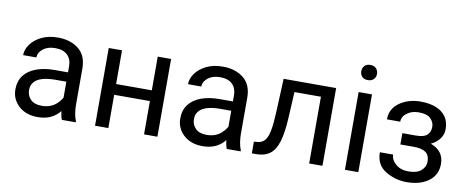

<svg xmlns="http://www.w3.org/2000/svg" viewBox="-64 -999 3122 1285"><g transform="rotate(10 1497.0 -356.0)"><path d="M380.4 -90.3V-362.3Q380.4 -409.2 352.3 -437.3Q324.2 -465.3 269 -465.3Q217.8 -465.3 186.3 -440.2Q154.8 -415 154.8 -381.8H64.5Q64.5 -419.9 90.3 -455.8Q116.2 -491.7 163.3 -514.9Q210.4 -538.1 274.4 -538.1Q360.4 -538.1 415.5 -494.1Q470.7 -450.2 470.7 -361.3V-115.2Q470.7 -88.9 475.3 -59.1Q480 -29.3 489.3 -7.8V0H395Q388.2 -15.6 384.3 -41.7Q380.4 -67.9 380.4 -90.3ZM396 -320.3 397 -256.8H305.7Q253.9 -256.8 217.8 -246.1Q181.6 -235.4 162.8 -213.6Q144 -191.9 144 -159.2Q144 -121.6 169.4 -95.5Q194.8 -69.3 245.1 -69.3Q307.1 -69.3 346.9 -106.4Q386.7 -143.6 389.2 -179.2L427.7 -135.7Q420.4 -95.2 368.9 -42.7Q317.4 9.8 231.9 9.8Q150.9 9.8 102.1 -35.6Q53.2 -81.1 53.2 -147Q53.2 -203.6 82.5 -242.2Q111.8 -280.8 165.3 -300.5Q218.8 -320.3 291 -320.3Z M971.2 -299.3V-226.1H691.9V-299.3ZM710.9 -528.3V0H620.6V-528.3ZM1044.4 -528.3V0H953.6V-528.3Z M1501 -90.3V-362.3Q1501 -409.2 1472.9 -437.3Q1444.8 -465.3 1389.6 -465.3Q1338.4 -465.3 1306.9 -440.2Q1275.4 -415 1275.4 -381.8H1185.1Q1185.1 -419.9 1210.9 -455.8Q1236.8 -491.7 1283.9 -514.9Q1331.1 -538.1 1395 -538.1Q1481 -538.1 1536.1 -494.1Q1591.3 -450.2 1591.3 -361.3V-115.2Q1591.3 -88.9 1595.9 -59.1Q1600.6 -29.3 1609.9 -7.8V0H1515.6Q1508.8 -15.6 1504.9 -41.7Q1501 -67.9 1501 -90.3ZM1516.6 -320.3 1517.6 -256.8H1426.3Q1374.5 -256.8 1338.4 -246.1Q1302.2 -235.4 1283.4 -213.6Q1264.6 -191.9 1264.6 -159.2Q1264.6 -121.6 1290 -95.5Q1315.4 -69.3 1365.7 -69.3Q1427.7 -69.3 1467.5 -106.4Q1507.3 -143.6 1509.8 -179.2L1548.3 -135.7Q1541 -95.2 1489.5 -42.7Q1438 9.8 1352.5 9.8Q1271.5 9.8 1222.7 -35.6Q1173.8 -81.1 1173.8 -147Q1173.8 -203.6 1203.1 -242.2Q1232.4 -280.8 1285.9 -300.5Q1339.4 -320.3 1411.6 -320.3Z M2086.4 -528.3V-453.6H1831.1V-528.3ZM2166 -528.3V0H2075.7V-528.3ZM1809.1 -528.3H1899.9L1886.2 -273.4Q1880.9 -174.8 1862.8 -114.5Q1844.7 -54.2 1808.8 -27.1Q1772.9 0 1714.4 0H1686V-79.6L1705.6 -81.1Q1740.2 -83 1759.3 -105.5Q1778.3 -127.9 1787.1 -175.8Q1795.9 -223.6 1799.3 -302.2Z M2409.7 -528.3V0H2318.8V-528.3ZM2312 -668.5Q2312 -690.4 2325.4 -705.6Q2338.9 -720.7 2365.2 -720.7Q2391.1 -720.7 2405 -705.6Q2418.9 -690.4 2418.9 -668.5Q2418.9 -647.5 2405 -632.6Q2391.1 -617.7 2365.2 -617.7Q2338.9 -617.7 2325.4 -632.6Q2312 -647.5 2312 -668.5Z M2752 -252.4H2654.8V-308.1H2744.6Q2801.3 -308.1 2823 -328.9Q2844.7 -349.6 2844.7 -384.3Q2844.7 -415 2820.8 -439.7Q2796.9 -464.4 2739.3 -464.4Q2692.4 -464.4 2659.9 -440.2Q2627.4 -416 2627.4 -381.3H2537.1Q2537.1 -453.6 2596.9 -495.6Q2656.7 -537.6 2739.3 -537.6Q2800.3 -537.6 2844.2 -520Q2888.2 -502.4 2911.9 -468.3Q2935.5 -434.1 2935.5 -384.3Q2935.5 -330.1 2886.5 -291.3Q2837.4 -252.4 2752 -252.4ZM2654.8 -286.6H2752Q2814.9 -286.6 2857.9 -270.5Q2900.9 -254.4 2923.1 -223.9Q2945.3 -193.4 2945.3 -148.9Q2945.3 -99.1 2919.2 -63.7Q2893.1 -28.3 2846.7 -9.3Q2800.3 9.8 2739.3 9.8Q2662.1 9.8 2595.5 -30.3Q2528.8 -70.3 2528.8 -156.2H2619.1Q2619.1 -120.1 2652.3 -91.6Q2685.5 -63 2739.3 -63Q2796.4 -63 2825.2 -88.6Q2854 -114.3 2854 -148.4Q2854 -192.9 2827.4 -212.2Q2800.8 -231.4 2744.6 -231.4H2654.8Z"/></g></svg>

Font: RobotoDEMO
Style: Regular
Weight: 400
Designer: Christian Robertson
Foundry: Google
Version: Version 2.136